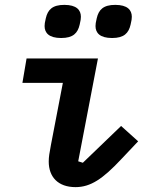

<svg xmlns="http://www.w3.org/2000/svg" viewBox="-20 -756 640 788"><path d="M290 12C352 12 402 -22 477 -102L547 -176L477 -239L320 -88L301 -94L382 -516H89L72 -416H238L189 -161C183 -129 180 -112 180 -93C180 -30 218 12 290 12ZM231 -600C280 -600 299 -620 307 -655C311 -671 312 -680 312 -687C312 -715 294 -736 244 -736C195 -736 176 -716 168 -681C164 -665 163 -656 163 -649C163 -621 181 -600 231 -600ZM440 -600C489 -600 508 -620 516 -655C520 -671 521 -680 521 -687C521 -715 503 -736 453 -736C404 -736 385 -716 377 -681C373 -665 372 -656 372 -649C372 -621 390 -600 440 -600Z"/></svg>

Font: IBM Plex Mono SmBld
Style: Italic
Weight: 600
Italic angle: -9.5°
Monospace: yes
Designer: Mike Abbink, Paul van der Laan, Pieter van Rosmalen
Foundry: Bold Monday
Version: Version 2.004